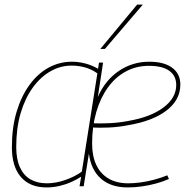

<svg xmlns="http://www.w3.org/2000/svg" viewBox="-20 -810 820 840"><path d="M183 10Q111 10 71.5 -35.5Q32 -81 32 -166Q32 -252 52.5 -320.5Q73 -389 109 -438.5Q145 -488 192.5 -514Q240 -540 295 -540Q324 -540 354 -532Q384 -524 409 -509L413 -536H431L408 -386Q441 -460 500.5 -500Q560 -540 633 -540Q698 -540 733.5 -513.5Q769 -487 769 -440Q769 -373 708.5 -326.5Q648 -280 539 -262Q499 -254 455 -252Q411 -250 376 -253L378 -271Q416 -269 458.5 -271Q501 -273 542 -281Q640 -298 695.5 -340Q751 -382 751 -438Q751 -478 721 -500Q691 -522 631 -522Q576 -522 530 -497Q484 -472 451.5 -426.5Q419 -381 401 -319Q383 -257 383 -182Q383 -127 401.5 -88Q420 -49 455.5 -28.5Q491 -8 541 -8Q567 -8 596 -12Q625 -16 655 -24Q685 -32 712 -43L719 -27Q695 -16 664 -7.5Q633 1 601 5.5Q569 10 539 10Q465 10 421.5 -28.5Q378 -67 369 -138L346 5H328L335 -37Q317 -25 292.5 -14Q268 -3 240.5 3.5Q213 10 183 10ZM185 -8Q224 -8 265.5 -22.5Q307 -37 338 -59L406 -489Q381 -507 352.5 -515Q324 -523 293 -523Q245 -523 201.5 -498.5Q158 -474 124 -427.5Q90 -381 70.5 -315.5Q51 -250 51 -167Q51 -114 67 -78.5Q83 -43 113 -25.5Q143 -8 185 -8ZM419 -596 580 -790H605L439 -596Z"/></svg>

Font: Georama ExtraCondensed Thin Thin
Style: Italic
Weight: 250
Italic angle: -9°
Version: Version 1.001